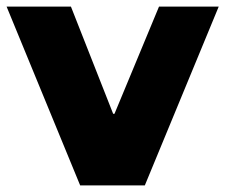

<svg xmlns="http://www.w3.org/2000/svg" viewBox="-31 -562 683 582"><path d="M316 -217 451 -542H632L408 0H212L-11 -542H184L312 -217Z"/></svg>

Font: CMG Sans ExtraBold
Style: Regular
Weight: 800
Designer: Julieta Ulanovsky
Foundry: Julieta Ulanovsky
Version: Version 7.200